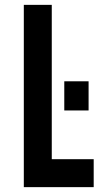

<svg xmlns="http://www.w3.org/2000/svg" viewBox="-20 -770 420 790"><path d="M193 -750V-115H365.5V0H78V-750ZM244.5 -315.5V-435.5H344.5V-315.5Z"/></svg>

Font: Mohave Light SemiBold
Style: Regular
Weight: 600
Version: Version 2.003